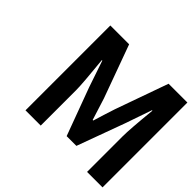

<svg xmlns="http://www.w3.org/2000/svg" viewBox="-165 -962 1184 1184"><g transform="rotate(45 427.0 -370.0)"><path d="M182 0V-740H346L472 -394Q475 -385 517 -251H522Q529 -273 543.5 -321Q558 -369 567 -394L690 -740H854V0H719V-309Q719 -372 737 -552H733L673 -378L559 -67H474L359 -378L300 -552H296Q315 -362 315 -309V0Z"/></g></svg>

Font: NotoSansHansBold
Style: Bold
Weight: 700
Designer: Ryoko NISHIZUKA  (kana & ideographs); Paul D. Hunt (Latin, Greek & Cyrillic); Wenlong ZHANG  (bopomofo); Sandoll Communi
Foundry: Adobe Systems Incorporated
Version: Version 1.00;December 8, 2021;FontCreator 13.0.0.2675 64-bit